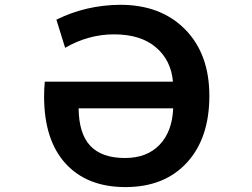

<svg xmlns="http://www.w3.org/2000/svg" viewBox="-20 -761 1040 793"><path d="M695.3 -313.5H304.7Q305.7 -209 353 -158.7Q400.4 -108.4 496.1 -108.4Q586.9 -108.4 639.2 -163.1Q691.4 -217.8 695.3 -313.5ZM451.2 -619.1Q344.7 -619.1 249 -563.5L212.9 -679.7Q335 -740.2 476.6 -741.2Q644.5 -741.2 744.6 -639.6Q844.7 -538.1 844.7 -365.2Q844.7 -190.4 752 -89.4Q659.2 11.7 498 11.7Q339.8 11.7 251 -85.4Q162.1 -182.6 162.1 -363.3Q162.1 -394.5 165 -423.8H694.3Q686.5 -512.7 623.5 -565.9Q560.5 -619.1 451.2 -619.1Z"/></svg>

Font: GenEi Gothic M Regular
Style: Bold
Weight: 700
Designer: o_tamon (Modified); [Source Han Sans]
Ryoko NISHIZUKA  (kana & ideographs); Paul D. Hunt (Latin, Greek & Cyrillic); Wenl
Version: Version 1.1a;Original Version 1.004